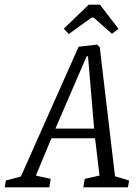

<svg xmlns="http://www.w3.org/2000/svg" viewBox="-67 -798 596 818"><path d="M483 -29 478 0H288L294 -36L357 -50L338 -209H152L86 -50L149 -36L143 0H-47L-42 -29L22 -46L268 -599L347 -608L358 -597L423 -47ZM169 -250H334L308 -558H302ZM205 -676 311 -778H359L438 -675L410 -654L332 -723H323L226 -653Z"/></svg>

Font: Grenze Light
Style: Italic
Weight: 300
Italic angle: -10°
Designer: Renata Polastri
Foundry: Omnibus-Type
Version: Version 1.002; ttfautohint (v1.8)